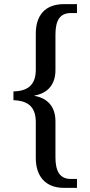

<svg xmlns="http://www.w3.org/2000/svg" viewBox="-20 -780 436 928"><path d="M289 128H352V85H323C269 85 248 48 248 -20V-193C248 -259 216 -304 146 -317V-318C215 -330 248 -376 248 -441V-612C248 -681 269 -717 323 -717H352V-760H289C200 -760 153 -708 153 -617V-443C153 -362 106 -340 45 -338V-296C106 -293 153 -272 153 -190V-16C153 72 200 128 289 128Z"/></svg>

Font: Noto Serif Armenian SemiCondensed
Style: Regular
Weight: 400
Width: 4
Designer: Monotype Design Team
Foundry: Monotype Imaging Inc.
Version: Version 2.008